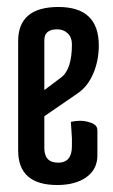

<svg xmlns="http://www.w3.org/2000/svg" viewBox="-20 -520 325 550"><path d="M186 -393Q186 -413 174 -424.5Q162 -436 144 -436Q107 -436 107 -405V-262L155 -298Q186 -321 186 -393ZM32 -89V-402Q32 -500 147.5 -500Q263 -500 263 -390Q263 -346 247 -309Q231 -272 203 -253L107 -187V-96Q107 -54 146.5 -54Q186 -54 186 -101V-124L183 -171Q196 -174 209.5 -174Q223 -174 235 -170Q259 -164 259 -147V-75Q259 -35 227.5 -12.5Q196 10 144 10Q32 10 32 -89Z"/></svg>

Font: Medula One
Style: Regular
Weight: 400
Designer: Luciano Vergara
Foundry: Luciano Vergara
Version: Version 1.002